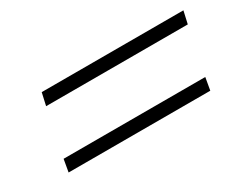

<svg xmlns="http://www.w3.org/2000/svg" viewBox="-48 -586 654 534"><g transform="rotate(-30 279.5 -318.5)"><path d="M102 -434H557L548 -394H93ZM62 -243H517L510 -203H55Z"/></g></svg>

Font: Trirong Light
Style: Italic
Weight: 300
Italic angle: -12°
Designer: Katatrad Team
Foundry: CadsonDemak
Version: Version 1.001